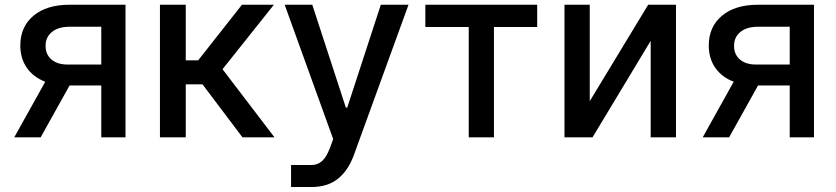

<svg xmlns="http://www.w3.org/2000/svg" viewBox="-20 -565 3440 790"><path d="M396.7 0V-213.4H266.3L147.4 0H38.7L166.2 -228.7Q117.5 -247.2 90.6 -285.7Q63.6 -324.2 63.6 -377.8Q63.6 -454.9 117.7 -500.2Q171.9 -545.5 266 -545.5H496.4V0ZM396.7 -299.4V-454.9H266Q219.5 -454.9 193.4 -433.2Q167.3 -411.6 167.6 -376.4Q167.3 -341.6 191.4 -320.5Q215.6 -299.4 258.9 -299.4Z M638.1 0V-545.5H744.3V-316.8H795.5L975.5 -545.5H1106.9L895.6 -280.2L1109.4 0H977.6L813.2 -218H744.3V0Z M1261.4 204.5H1177.6V114H1262.4Q1286.9 113.6 1305 97.8Q1323.2 82 1337.7 43.3L1350.9 7.1L1151.3 -545.5H1264.9L1403.1 -122.2H1408.7L1546.9 -545.5H1660.9L1436.1 72.8Q1412.3 137.4 1369.9 171Q1327.4 204.5 1261.4 204.5Z M1730.1 -453.8V-545.5H2190.3V-453.8H2012.4V0H1908.7V-453.8Z M2406.6 -148.8 2647 -545.5H2761.4V0H2657.3V-397L2418 0H2302.6V-545.5H2406.6Z M3229.4 0V-213.4H3099.1L2980.1 0H2871.4L2998.9 -228.7Q2950.3 -247.2 2923.3 -285.7Q2896.3 -324.2 2896.3 -377.8Q2896.3 -454.9 2950.5 -500.2Q3004.6 -545.5 3098.7 -545.5H3329.2V0ZM3229.4 -299.4V-454.9H3098.7Q3052.2 -454.9 3026.1 -433.2Q3000 -411.6 3000.4 -376.4Q3000 -341.6 3024.1 -320.5Q3048.3 -299.4 3091.6 -299.4Z"/></svg>

Font: Inter Zeller Medium
Style: Regular
Weight: 500
Designer: Rasmus Andersson; Joe Bland
Foundry: zeller
Version: Version 3.015;git-dec3a8cb1